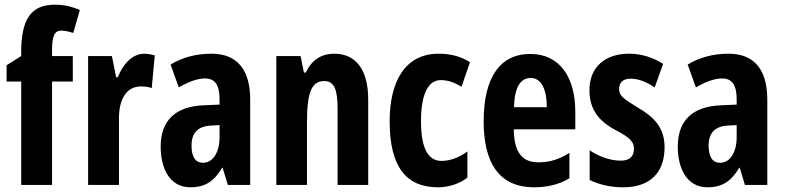

<svg xmlns="http://www.w3.org/2000/svg" viewBox="-20 -785 3332 815"><path d="M289 -439V-547H201V-573C201 -633 212 -655 240 -655C256 -655 273 -651 291 -645L319 -743C278 -759 251 -765 212 -765C111 -765 70 -702 70 -564V-547L8 -508V-439H70V0H201V-439Z M592 -557C540 -557 500 -509 480 -457H473L455 -547H354V0H485V-279C484 -364 517 -418 578 -418C597 -418 612 -416 624 -411L637 -550C618 -555 605 -557 592 -557Z M878 -557C812 -557 753 -541 704 -511L739 -414C784 -440 820 -452 851 -452C893 -452 912 -423 912 -364V-341L844 -338C726 -333 662 -275 662 -162C662 -74 698 10 788 10C852 10 890 -17 923 -73H925L947 0H1042V-363C1042 -491 985 -557 878 -557ZM875 -252 912 -254V-203C912 -137 883 -94 842 -94C810 -94 793 -118 793 -167C793 -221 820 -249 875 -252Z M1399 -557C1343 -557 1302 -529 1278 -477H1270L1256 -547H1153V0H1283V-263C1283 -393 1302 -441 1357 -441C1400 -441 1413 -401 1413 -324V0H1543V-362C1543 -489 1491 -557 1399 -557Z M1839 10C1884 10 1929 -4 1964 -31V-142C1928 -116 1891 -102 1854 -102C1796 -102 1767 -158 1767 -271C1767 -384 1797 -445 1851 -445C1881 -445 1909 -435 1939 -417L1975 -521C1937 -545 1895 -557 1842 -557C1698 -557 1634 -437 1634 -270C1634 -80 1702 10 1839 10Z M2231 -556C2101 -556 2033 -454 2033 -270C2033 -97 2096 10 2247 10C2304 10 2353 -2 2397 -28V-136C2350 -107 2312 -96 2265 -96C2195 -96 2162 -140 2161 -236H2422V-310C2422 -460 2354 -556 2231 -556ZM2233 -454C2277 -454 2301 -407 2301 -330H2162C2164 -418 2191 -454 2233 -454Z M2801 -160C2801 -244 2755 -289 2688 -328C2621 -369 2608 -380 2608 -408C2608 -435 2625 -451 2657 -451C2693 -451 2728 -435 2759 -414L2795 -514C2749 -542 2703 -557 2650 -557C2546 -557 2482 -498 2482 -402C2482 -322 2521 -272 2589 -235C2659 -199 2671 -181 2671 -153C2671 -120 2651 -103 2615 -103C2567 -103 2518 -123 2483 -147V-21C2526 0 2574 10 2626 10C2736 10 2801 -49 2801 -160Z M3073 -557C3007 -557 2948 -541 2899 -511L2934 -414C2979 -440 3015 -452 3046 -452C3088 -452 3107 -423 3107 -364V-341L3039 -338C2921 -333 2857 -275 2857 -162C2857 -74 2893 10 2983 10C3047 10 3085 -17 3118 -73H3120L3142 0H3237V-363C3237 -491 3180 -557 3073 -557ZM3070 -252 3107 -254V-203C3107 -137 3078 -94 3037 -94C3005 -94 2988 -118 2988 -167C2988 -221 3015 -249 3070 -252Z"/></svg>

Font: Noto Sans Thai Looped ExtraCondensed
Style: Bold
Weight: 700
Width: 2
Designer: Sasikarn Vongin, Ben Mitchell
Foundry: The Fontpad Ltd
Version: Version 1.001